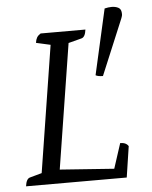

<svg xmlns="http://www.w3.org/2000/svg" viewBox="-52 -771 646 815"><g transform="rotate(-5 270.5 -363.5)"><path d="M26 0Q28 -16 33 -25Q38 -34 46 -36L111 -54L95 -38L184 -601L197 -586L121 -603Q123 -617 128 -625.5Q133 -634 144 -641H335Q333 -625 328 -616Q323 -607 315 -605L246 -587L261 -604L173 -48L165 -59L415 -41L401 -28L440 -148Q453 -148 461.5 -144Q470 -140 475 -132L455 0ZM392 -438Q382 -438 374 -439.5Q366 -441 361 -444L424 -723Q432 -725 439.5 -726Q447 -727 454 -727Q470 -727 482 -721Q494 -715 495 -699Q496 -692 494.5 -685.5Q493 -679 486 -663Z"/></g></svg>

Font: Petrona
Style: Italic
Weight: 400
Italic angle: -9°
Designer: Ringo R. Seeber
Foundry: Ringo R. Seeber
Version: Version 2.001; ttfautohint (v1.8.3)